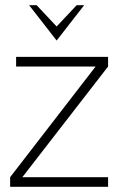

<svg xmlns="http://www.w3.org/2000/svg" viewBox="-20 -719 463 739"><path d="M121 -699 198 -617 275 -699H304L198 -563L92 -699ZM19 0V-37L348 -463H42V-500H396V-463L66 -37H396V0Z"/></svg>

Font: Bubbler One
Style: Regular
Weight: 400
Designer: Brenda Gallo (gbrenda1987@gmail.com)
Foundry: Brenda Gallo
Version: Version 1.003